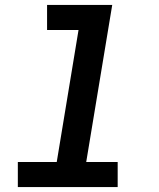

<svg xmlns="http://www.w3.org/2000/svg" viewBox="-20 -755 640 775"><path d="M52 0V-101H209L297 -634H170V-735H433L328 -101H455V0Z"/></svg>

Font: Iosevka Curly Extended Oblique
Style: Bold
Weight: 700
Width: 7
Italic angle: -9°
Monospace: yes
Designer: Belleve Invis
Foundry: Belleve Invis
Version: Version 11.1.0; ttfautohint (v1.8.3)